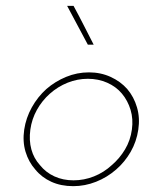

<svg xmlns="http://www.w3.org/2000/svg" viewBox="-20 -632 502 658"><path d="M63 -188Q57 -147 67.5 -112Q78 -77 101 -51Q123 -24 156 -9Q189 6 231 6Q271 6 309 -9Q347 -24 378 -51Q408 -77 428 -112Q448 -147 454 -188Q460 -228 449.5 -264Q439 -300 416 -327Q393 -353 359 -368.5Q325 -384 285 -384Q244 -384 206.5 -368.5Q169 -353 139 -327Q109 -300 89 -264Q69 -228 63 -188ZM84 -188Q89 -224 106.5 -255.5Q124 -287 151 -311Q178 -335 211.5 -348.5Q245 -362 281 -362Q317 -362 347.5 -348.5Q378 -335 398 -311Q418 -287 427.5 -255.5Q437 -224 432 -188Q427 -151 408.5 -120Q390 -89 363 -66Q336 -41 302 -27.5Q268 -14 232 -14Q196 -14 166.5 -27.5Q137 -41 117 -66Q96 -89 87.5 -120Q79 -151 84 -188ZM232 -612H210Q228 -579 245.5 -545.5Q263 -512 281 -479H301Q284 -512 267 -545.5Q250 -579 232 -612Z"/></svg>

Font: Josefin Slab Thin ExtraLight
Style: Italic
Weight: 250
Italic angle: -12°
Version: Version 2.000